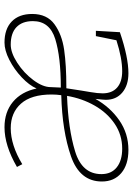

<svg xmlns="http://www.w3.org/2000/svg" viewBox="108 -678 577 832"><g transform="rotate(90 396.0 -261.5)"><path d="M392 -239Q389 -218 389 -197Q389 -109 428.5 -64.5Q468 -20 535 -20Q608 -20 691 -70L703 -47Q610 7 531 7Q465 7 421 -29.5Q377 -66 363 -132Q349 -100 314.5 -67.5Q280 -35 239 -14Q198 7 164 7Q105 7 72.5 -24.5Q40 -56 40 -113Q40 -177 84.5 -209.5Q129 -242 195.5 -251.5Q262 -261 355 -261H362L372 -326Q373 -333 378.5 -365Q384 -397 384 -418Q384 -459 359 -481Q334 -503 288 -503Q232 -503 154 -478L136 -389H113L119 -493Q228 -530 297 -530Q349 -530 380.5 -503.5Q412 -477 412 -432Q412 -423 408 -387Q444 -451 501 -490.5Q558 -530 629 -530Q693 -530 729.5 -499Q766 -468 766 -415Q766 -319 656.5 -281Q547 -243 392 -239ZM395 -264Q537 -269 635.5 -299Q734 -329 734 -413Q734 -456 704.5 -479.5Q675 -503 624 -503Q564 -503 516 -470.5Q468 -438 437 -383.5Q406 -329 395 -264ZM357 -193Q357 -205 359 -237H357Q227 -237 149 -213Q71 -189 71 -116Q71 -70 97 -45Q123 -20 173 -20Q208 -20 252 -48.5Q296 -77 326.5 -118Q357 -159 357 -193Z"/></g></svg>

Font: Bitter Pro ExtraLight
Style: Italic
Weight: 275
Italic angle: -9°
Designer: Sol Matas, and Bitter project Authors
Foundry: Sol Matas
Version: Version 1.010